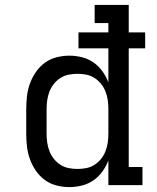

<svg xmlns="http://www.w3.org/2000/svg" viewBox="-20 -755 640 783"><path d="M263 8Q237 8 211 1.5Q185 -5 163.5 -20.5Q142 -36 126.5 -58.5Q111 -81 102 -106Q93 -131 90 -157.5Q87 -184 87 -210V-310Q87 -336 90 -362.5Q93 -389 102 -414Q111 -439 126.5 -461.5Q142 -484 163.5 -499.5Q185 -515 211 -521.5Q237 -528 263 -528Q289 -528 314.5 -521.5Q340 -515 361 -500.5Q382 -486 397.5 -464.5Q413 -443 422 -419V-558H300V-623H422V-661H366V-735H505V-623H572V-558H505V-74H561V0H422V-101Q413 -77 397.5 -55.5Q382 -34 361 -19.5Q340 -5 314.5 1.5Q289 8 263 8ZM296 -66Q314 -66 332 -69.5Q350 -73 365.5 -83Q381 -93 392.5 -107.5Q404 -122 410.5 -139Q417 -156 419.5 -174Q422 -192 422 -210V-310Q422 -328 419.5 -346Q417 -364 410.5 -381Q404 -398 392.5 -412.5Q381 -427 365.5 -437Q350 -447 332 -450.5Q314 -454 296 -454Q278 -454 260 -450.5Q242 -447 226.5 -437Q211 -427 199.5 -412.5Q188 -398 181.5 -381Q175 -364 172.5 -346Q170 -328 170 -310V-210Q170 -192 172.5 -174Q175 -156 181.5 -139Q188 -122 199.5 -107.5Q211 -93 226.5 -83Q242 -73 260 -69.5Q278 -66 296 -66Z"/></svg>

Font: Iosevka Etoile
Style: Regular
Weight: 400
Designer: Belleve Invis
Foundry: Belleve Invis
Version: Version 33.2.4